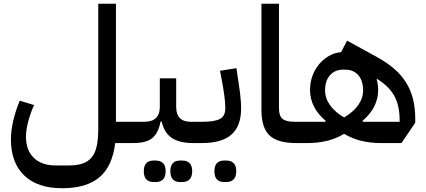

<svg xmlns="http://www.w3.org/2000/svg" viewBox="-20 -760 2262 1020"><path d="M310 240Q179 240 108.5 172Q38 104 38 -20Q38 -65 50.5 -119Q63 -173 85 -225L161 -202Q142 -160 130 -115Q118 -70 118 -34Q118 39 160 79Q202 119 276 119H345Q388 119 418 109Q448 99 467 76Q486 53 494 15.5Q502 -22 502 -76V-740H596V-113H713V-24L689 0H592Q577 124 508 182Q439 240 310 240Z M689 -89 713 -113H746Q829 -113 829 -192V-344H916V-192Q916 -113 994 -113H1032V-24L1007 0Q933 0 892.5 -27.5Q852 -55 839 -114H833Q821 -52 788.5 -26Q756 0 689 0ZM935 207Q912 207 898.5 193Q885 179 885 150Q885 120 898.5 106.5Q912 93 935 93H950Q973 93 987 106.5Q1001 120 1001 150Q1001 179 987 193Q973 207 950 207ZM794 207Q771 207 757.5 193Q744 179 744 150Q744 120 757.5 106.5Q771 93 794 93H809Q832 93 846 106.5Q860 120 860 150Q860 179 846 193Q832 207 809 207Z M1008 -89 1032 -113H1053Q1121 -113 1149 -128.5Q1177 -144 1177 -185Q1177 -202 1174.5 -228Q1172 -254 1165 -297L1149 -384L1236 -398L1249 -311Q1261 -231 1261 -185Q1261 -91 1210 -45.5Q1159 0 1053 0H1008ZM1169 207Q1146 207 1132.5 193Q1119 179 1119 150Q1119 120 1132.5 106.5Q1146 93 1169 93H1184Q1207 93 1221 106.5Q1235 120 1235 150Q1235 179 1221 193Q1207 207 1184 207Z M1553 0Q1455 0 1412 -40.5Q1369 -81 1369 -176V-740H1462V-185Q1462 -143 1481.5 -128Q1501 -113 1546 -113H1579V-24L1554 0Z M1555 -89 1579 -113H1708L1710 -118Q1627 -189 1627 -282Q1627 -321 1639.5 -356Q1652 -391 1674.5 -418Q1697 -445 1727 -462.5Q1757 -480 1792 -483L1824 -544L1979 -459Q2034 -429 2073 -395.5Q2112 -362 2137 -322Q2162 -282 2174 -234.5Q2186 -187 2186 -128V-108L2113 0H2002Q1949 0 1900.5 -11.5Q1852 -23 1808 -49Q1765 -23 1716 -11.5Q1667 0 1615 0H1555ZM1808 -136Q1856 -164 1882.5 -201Q1909 -238 1909 -280Q1909 -331 1883.5 -360.5Q1858 -390 1814 -390H1803Q1759 -390 1733 -360.5Q1707 -331 1707 -280Q1707 -238 1733.5 -201Q1760 -164 1808 -136ZM1981 -339Q1989 -310 1989 -282Q1989 -189 1906 -118L1908 -113H2103V-122Q2103 -200 2074.5 -251Q2046 -302 1983 -341Z"/></svg>

Font: IBM Plex Sans Arabic Medm
Style: Regular
Weight: 500
Designer: Mike Abbink, Paul van der Laan, Pieter van Rosmalen, Wael Morcos, Khajak Apelian
Foundry: Bold Monday
Version: Version 1.005